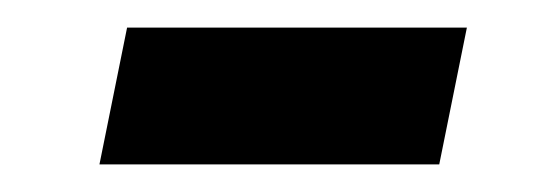

<svg xmlns="http://www.w3.org/2000/svg" viewBox="-20 -374 392 139"><path d="M52 -255 72 -354H318L298 -255Z"/></svg>

Font: IBM Plex Sans Cond Medm
Style: Italic
Weight: 500
Width: 3
Italic angle: -11°
Designer: Mike Abbink, Paul van der Laan, Pieter van Rosmalen
Foundry: Bold Monday
Version: Version 1.3